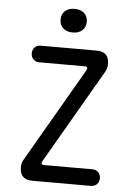

<svg xmlns="http://www.w3.org/2000/svg" viewBox="-62 -990 723 1036"><g transform="rotate(5 300.0 -472.0)"><path d="M153 0Q119 0 102 -17Q85 -34 85 -68Q85 -79 87.5 -89Q90 -99 96 -109L391 -618Q397 -629 394.5 -634.5Q392 -640 379 -640H135Q115 -640 102.5 -652.5Q90 -665 90 -685Q90 -705 102.5 -717.5Q115 -730 135 -730H437Q471 -730 488 -713.5Q505 -697 505 -663Q505 -652 502.5 -641.5Q500 -631 494 -621L199 -112Q193 -101 195.5 -95.5Q198 -90 211 -90H470Q490 -90 502.5 -77.5Q515 -65 515 -45Q515 -25 502.5 -12.5Q490 0 470 0ZM300 -816Q267 -816 248 -833.5Q229 -851 229 -880Q229 -909 248 -926.5Q267 -944 300 -944Q333 -944 352 -926.5Q371 -909 371 -880Q371 -851 352 -833.5Q333 -816 300 -816Z"/></g></svg>

Font: Maple Mono NL
Style: Regular
Weight: 400
Monospace: yes
Designer: subframe7536
Version: Version 7.000